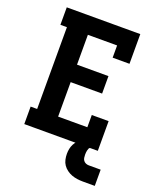

<svg xmlns="http://www.w3.org/2000/svg" viewBox="-168 -835 935 1136"><g transform="rotate(20 300.0 -267.0)"><path d="M52 0V-110H93V-625H52V-735H515V-548H409V-625H225V-437H423V-327H225V-110H409V-187H515V0ZM494 201Q476 201 458 198.5Q440 196 423.5 190Q407 184 392 173Q377 162 367 147.5Q357 133 353 115Q349 97 349 79Q349 63 352 47.5Q355 32 362.5 17.5Q370 3 381.5 -8Q393 -19 407 -26Q421 -33 437 -36Q453 -39 469 -39V0Q462 0 459 7Q456 14 454.5 20.5Q453 27 452.5 33.5Q452 40 452 47Q452 57 453.5 66.5Q455 76 460.5 83.5Q466 91 475 95Q484 99 494 99H569V201Z"/></g></svg>

Font: Iosevka Slab XBdEx
Style: Regular
Weight: 800
Width: 7
Monospace: yes
Designer: Belleve Invis
Foundry: Belleve Invis
Version: Version 11.1.0; ttfautohint (v1.8.3)